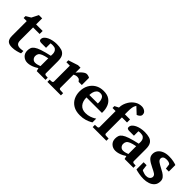

<svg xmlns="http://www.w3.org/2000/svg" viewBox="179 -1802 2875 2875"><g transform="rotate(45 1617.0 -364.0)"><path d="M371.1 -22Q345.7 -11.2 300.5 0.5Q255.4 12.2 210.9 12.2Q144.5 12.2 117.2 -17.8Q89.8 -47.9 89.8 -110.8V-423.8H23.9V-463.9L101.1 -509.8L154.8 -616.2H224.1V-487.8H362.8V-423.8H224.1V-151.9Q224.1 -104 245.1 -84.5Q266.1 -64.9 306.2 -64.9Q323.2 -64.9 341.8 -67.4Q360.4 -69.8 371.1 -71.8Z M911.1 0H725.1L711.9 -49.8Q693.4 -36.6 664.8 -22.2Q636.2 -7.8 603.3 2.2Q570.3 12.2 538.1 12.2Q483.9 12.2 445.6 -22.9Q407.2 -58.1 407.2 -117.2Q407.2 -150.9 417 -177Q426.8 -203.1 457 -225.3Q487.3 -247.6 548.6 -268.3Q609.9 -289.1 712.9 -312Q712.9 -320.3 713.4 -331.8Q713.9 -343.3 713.9 -351.1Q713.9 -370.1 707 -391.6Q700.2 -413.1 680.2 -428.5Q660.2 -443.8 620.1 -443.8Q605 -443.8 593.8 -442.4Q582.5 -440.9 577.1 -439.9V-345.2H474.1Q459.5 -345.2 444.3 -351.8Q429.2 -358.4 429.2 -380.9Q429.2 -408.7 448.7 -430.7Q468.3 -452.6 500.7 -468.3Q533.2 -483.9 572.8 -491.9Q612.3 -500 651.9 -500Q709.5 -500 752.9 -487.5Q796.4 -475.1 820.8 -438.7Q845.2 -402.3 845.2 -330.1V-73.2Q845.2 -64 851.6 -57.4Q857.9 -50.8 867.2 -49.8L911.1 -46.9ZM711.9 -92.8V-257.8Q647.5 -245.1 612.1 -230.5Q576.7 -215.8 562.7 -195.6Q548.8 -175.3 548.8 -145Q548.8 -114.3 568.8 -92.5Q588.9 -70.8 620.1 -70.8Q643.6 -70.8 669.9 -78.4Q696.3 -85.9 711.9 -92.8Z M1350.1 -330.1H1282.2Q1275.9 -339.8 1261 -355Q1246.1 -370.1 1217.3 -370.1Q1196.3 -370.1 1178.7 -364Q1161.1 -357.9 1152.3 -352.1V-71.8Q1152.3 -63 1158.4 -56.2Q1164.6 -49.3 1174.3 -48.8L1238.3 -45.9V1H952.1V-45.9L996.1 -48.8Q1005.4 -49.8 1011.7 -56.4Q1018.1 -63 1018.1 -71.8V-408.2H945.3V-449.2L1100.1 -500H1152.3V-394Q1161.6 -405.8 1177.2 -423.6Q1192.9 -441.4 1211.9 -459Q1231 -476.6 1250.5 -488.3Q1270 -500 1287.1 -500Q1304.2 -500 1322.8 -494.4Q1341.3 -488.8 1350.1 -481.9Z M1647.5 12.2Q1562.5 12.2 1505.9 -21.5Q1449.2 -55.2 1420.9 -111.8Q1392.6 -168.5 1392.6 -237.8Q1392.6 -313.5 1423.8 -372.8Q1455.1 -432.1 1511.7 -466.1Q1568.4 -500 1644.5 -500Q1723.1 -500 1770 -467.3Q1816.9 -434.6 1837.6 -382.3Q1858.4 -330.1 1858.4 -272Q1858.4 -266.1 1858.4 -260Q1858.4 -253.9 1858.4 -248H1530.3Q1530.3 -166.5 1570.6 -118.7Q1610.8 -70.8 1684.6 -70.8Q1734.9 -70.8 1774.2 -85Q1813.5 -99.1 1835.9 -113Q1858.4 -127 1858.4 -127V-46.9Q1858.4 -46.9 1832 -32Q1805.7 -17.1 1758.3 -2.4Q1710.9 12.2 1647.5 12.2ZM1535.2 -304.2H1715.3V-326.2Q1715.3 -374 1696.5 -407.5Q1677.7 -440.9 1633.3 -440.9Q1596.7 -440.9 1575.2 -419.9Q1553.7 -398.9 1544.4 -367.4Q1535.2 -335.9 1535.2 -304.2Z M2309.1 -660.2Q2309.1 -636.7 2290.3 -619.6Q2271.5 -602.5 2247.1 -594.2L2147.9 -687Q2138.2 -672.4 2130.9 -654.3Q2123.5 -636.2 2119.9 -607.9Q2116.2 -579.6 2116.2 -534.2V-476.1H2225.1V-412.1H2117.2V-73.2Q2117.2 -64 2123.3 -57.1Q2129.4 -50.3 2139.2 -49.8L2200.2 -46.9V0H1910.2V-46.9L1960.9 -49.8Q1970.2 -50.3 1976.8 -57.1Q1983.4 -64 1983.4 -73.2V-412.1H1918V-452.1L1981.9 -484.9Q1981.9 -523.9 1993.4 -559.3Q2004.9 -594.7 2025.4 -627.9Q2055.7 -676.8 2103.8 -708.5Q2151.9 -740.2 2213.4 -740.2Q2233.4 -740.2 2255.6 -731.9Q2277.8 -723.6 2293.5 -706.1Q2309.1 -688.5 2309.1 -660.2Z M2772.5 0H2586.4L2573.2 -49.8Q2554.7 -36.6 2526.1 -22.2Q2497.6 -7.8 2464.6 2.2Q2431.6 12.2 2399.4 12.2Q2345.2 12.2 2306.9 -22.9Q2268.6 -58.1 2268.6 -117.2Q2268.6 -150.9 2278.3 -177Q2288.1 -203.1 2318.4 -225.3Q2348.6 -247.6 2409.9 -268.3Q2471.2 -289.1 2574.2 -312Q2574.2 -320.3 2574.7 -331.8Q2575.2 -343.3 2575.2 -351.1Q2575.2 -370.1 2568.4 -391.6Q2561.5 -413.1 2541.5 -428.5Q2521.5 -443.8 2481.4 -443.8Q2466.3 -443.8 2455.1 -442.4Q2443.8 -440.9 2438.5 -439.9V-345.2H2335.4Q2320.8 -345.2 2305.7 -351.8Q2290.5 -358.4 2290.5 -380.9Q2290.5 -408.7 2310.1 -430.7Q2329.6 -452.6 2362.1 -468.3Q2394.5 -483.9 2434.1 -491.9Q2473.6 -500 2513.2 -500Q2570.8 -500 2614.3 -487.5Q2657.7 -475.1 2682.1 -438.7Q2706.5 -402.3 2706.5 -330.1V-73.2Q2706.5 -64 2712.9 -57.4Q2719.2 -50.8 2728.5 -49.8L2772.5 -46.9ZM2573.2 -92.8V-257.8Q2508.8 -245.1 2473.4 -230.5Q2438 -215.8 2424.1 -195.6Q2410.2 -175.3 2410.2 -145Q2410.2 -114.3 2430.2 -92.5Q2450.2 -70.8 2481.4 -70.8Q2504.9 -70.8 2531.2 -78.4Q2557.6 -85.9 2573.2 -92.8Z M3187.5 -335H3125.5L3114.7 -415Q3093.3 -439.9 3036.6 -439.9Q3001.5 -439.9 2981.4 -425.5Q2961.4 -411.1 2961.4 -384.8Q2961.4 -355 2992.2 -333.5Q3022.9 -312 3062.5 -292Q3096.2 -275.4 3128.7 -255.6Q3161.1 -235.8 3182.4 -209.7Q3203.6 -183.6 3203.6 -146Q3203.6 -87.9 3173.3 -53.2Q3143.1 -18.6 3096.2 -3.2Q3049.3 12.2 2999.5 12.2Q2945.8 12.2 2896.7 2.9Q2847.7 -6.3 2821.8 -15.1V-167H2884.8L2896.5 -75.2Q2897.9 -72.3 2914.6 -65.4Q2931.2 -58.6 2952.4 -52.7Q2973.6 -46.9 2989.7 -46.9Q3023.9 -46.9 3042.5 -58.1Q3061 -69.3 3068.4 -84.5Q3075.7 -99.6 3075.7 -110.8Q3075.7 -141.1 3046.6 -159.9Q3017.6 -178.7 2972.2 -199.7Q2897.5 -234.9 2862.5 -267.3Q2827.6 -299.8 2827.6 -348.1Q2827.6 -394.5 2853.5 -428.7Q2879.4 -462.9 2924.8 -481.4Q2970.2 -500 3028.3 -500Q3082.5 -500 3125.2 -491Q3168 -481.9 3187.5 -473.1Z"/></g></svg>

Font: Charis
Style: Bold
Weight: 700
Designer: Walt Agee, Miriam Martin, Annie Olsen, Victor Gaultney, Lorna Priest, Alan Ward, Bob Hallissy, Martin Hosken, Sharon Cor
Foundry: SIL Global
Version: Version 7.000